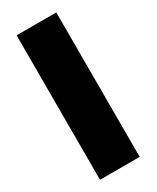

<svg xmlns="http://www.w3.org/2000/svg" viewBox="-189 -783 684 838"><g transform="rotate(-30 153.0 -364.0)"><path d="M52 -728H252V0H52Z"/></g></svg>

Font: Murecho Black
Style: Regular
Weight: 900
Designer: Neil Summerour
Foundry: Positype
Version: Version 1.010; ttfautohint (v1.8.3)